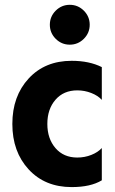

<svg xmlns="http://www.w3.org/2000/svg" viewBox="-20 -760 474 790"><path d="M325 -600.3Q300.8 -576.2 267.1 -576.2Q233.4 -576.2 209.2 -600.3Q185.1 -624.5 185.1 -658.2Q185.1 -691.9 209.2 -716.1Q233.4 -740.2 267.1 -740.2Q300.8 -740.2 325 -716.1Q349.1 -691.9 349.1 -658.2Q349.1 -624.5 325 -600.3ZM274.9 9.8Q165 9.8 97.9 -63Q30.8 -135.7 30.8 -250Q30.8 -364.3 97.9 -437Q165 -509.8 274.9 -509.8Q347.2 -509.8 398.9 -483.9V-349.1Q382.8 -366.7 355.5 -377.4Q328.1 -388.2 297.9 -388.2Q241.7 -388.2 208.3 -349.6Q174.8 -311 174.8 -250Q174.8 -189.5 208.3 -150.6Q241.7 -111.8 297.9 -111.8Q328.6 -111.8 355.7 -122.6Q382.8 -133.3 398.9 -150.9V-18.1Q353 9.8 274.9 9.8Z"/></svg>

Font: Orkney
Style: Bold
Weight: 700
Designer: Samuel Oakes and Alfredo Marco Pradil
Foundry: Alfredo Marco Pradil
Version: 1.0